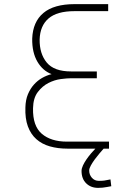

<svg xmlns="http://www.w3.org/2000/svg" viewBox="-20 -720 612 930"><path d="M519 182Q508 184 497 186Q487 188 476.5 189Q466 190 455 190Q420 190 397.5 168Q375 146 375 108Q375 96 382 81Q389 66 399.5 51Q410 36 421.5 22.5Q433 9 442 0H307Q260 0 221.5 -11Q183 -22 156 -46Q129 -70 115 -108Q101 -146 103 -200Q104 -237 115.5 -264Q127 -291 144.5 -310.5Q162 -330 184 -342.5Q206 -355 230 -361Q187 -377 161 -421.5Q135 -466 136 -533Q139 -614 190 -657Q241 -700 342 -700H504V-666H341Q256 -666 215 -630.5Q174 -595 172 -529Q171 -460 206.5 -417Q242 -374 324 -374H449V-341H324Q305 -341 274.5 -337Q244 -333 214.5 -318Q185 -303 163 -274Q141 -245 140 -196Q138 -110 182.5 -72Q227 -34 304 -34H508V0H482Q474 9 462 23Q450 37 439 52Q428 67 420 81.5Q412 96 412 106Q412 126 425 141Q438 156 459 156Q466 156 475.5 155.5Q485 155 494 153Q505 151 515 149Z"/></svg>

Font: Panefresco 1wt
Style: Regular
Weight: 250
Version: Version 1.000